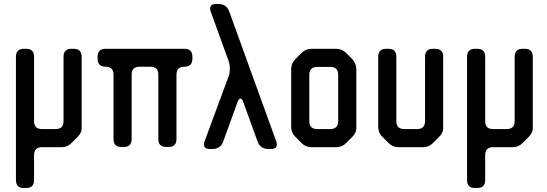

<svg xmlns="http://www.w3.org/2000/svg" viewBox="-20 -730 2745 964"><path d="M100 214H111Q151 214 151 174V49Q151 9 191 9H289Q318 9 338 -11L370 -43Q392 -65 390 -93V-445Q390 -485 350 -485H339Q299 -485 299 -445V-122Q299 -82 259 -82H191Q151 -82 151 -122V-445Q151 -485 111 -485H100Q60 -485 60 -445V174Q60 214 100 214Z M550 -32Q550 8 590 8H601Q641 8 641 -32V-355Q641 -395 681 -395H735Q775 -395 775 -355V-32Q775 8 815 8H826Q866 8 866 -32V-355Q866 -395 906 -395Q946 -395 946 -435V-445Q946 -485 906 -485H510Q470 -485 470 -445V-435Q470 -395 510 -395Q550 -395 550 -355Z M1004 -6Q1004 18 1033 18H1047Q1087 18 1101 -20L1172 -216Q1179 -235 1187 -235Q1196 -235 1202 -216L1273 -20Q1287 18 1327 18H1341Q1370 18 1370 -6Q1370 -13 1367 -20L1131 -672Q1117 -710 1077 -710H1064Q1035 -710 1035 -686Q1035 -680 1038 -672L1128 -423Q1134 -407 1134 -385Q1134 -365 1128 -347L1007 -20Q1004 -13 1004 -6Z M1495 -11Q1515 9 1544 9H1668Q1697 9 1717 -11L1749 -43Q1771 -65 1769 -93V-383Q1769 -411 1749 -433L1717 -465Q1697 -485 1668 -485H1544Q1515 -485 1495 -465L1462 -432Q1442 -412 1442 -383V-93Q1442 -64 1462 -44ZM1533 -122V-354Q1533 -394 1573 -394H1638Q1678 -394 1678 -354V-122Q1678 -82 1638 -82H1573Q1533 -82 1533 -122Z M1932 -11Q1952 9 1981 9H2104Q2133 9 2153 -11L2185 -43Q2207 -65 2205 -93V-445Q2205 -485 2165 -485H2154Q2114 -485 2114 -445V-122Q2114 -82 2074 -82H2010Q1970 -82 1970 -122V-445Q1970 -485 1930 -485H1919Q1879 -485 1879 -445V-93Q1879 -64 1899 -44Z M2365 214H2376Q2416 214 2416 174V49Q2416 9 2456 9H2554Q2583 9 2603 -11L2635 -43Q2657 -65 2655 -93V-445Q2655 -485 2615 -485H2604Q2564 -485 2564 -445V-122Q2564 -82 2524 -82H2456Q2416 -82 2416 -122V-445Q2416 -485 2376 -485H2365Q2325 -485 2325 -445V174Q2325 214 2365 214Z"/></svg>

Font: WDXL Lubrifont JP N
Style: Regular
Weight: 400
Designer: [WDXL Lubrifont] Copyright 2020-2022 (c) NightFurySL2001, Skr-ZERO; [ZCOOL QingKe HuangYou] Copyright 2018-2022 (c) The 
Version: Version 2.001;hotconv 1.1.1;makeotfexe 2.6.0